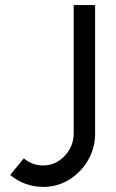

<svg xmlns="http://www.w3.org/2000/svg" viewBox="-20 -720 453 753"><path d="M149.5 13Q114 13 80.8 1.2Q47.5 -10.5 20 -34L73.5 -99Q88 -86.5 107.2 -78.8Q126.5 -71 149.5 -71Q182.5 -71 209.5 -88.5Q236.5 -106 252.8 -134.2Q269 -162.5 269 -195.5V-700H353V-195.5Q353 -139.5 325.5 -92Q298 -44.5 251.8 -15.8Q205.5 13 149.5 13Z"/></svg>

Font: Urbanist Medium
Style: Regular
Weight: 500
Designer: Corey Hu
Foundry: Corey Hu
Version: Version 1.321; ttfautohint (v1.8.4.7-5d5b)